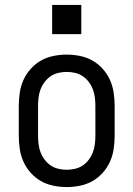

<svg xmlns="http://www.w3.org/2000/svg" viewBox="-20 -749 540 777"><path d="M250 8Q223 8 196 2.5Q169 -3 146 -16Q123 -29 104.5 -49.5Q86 -70 75 -94.5Q64 -119 60 -146Q56 -173 56 -200V-320Q56 -347 60 -374Q64 -401 75 -425.5Q86 -450 104.5 -470.5Q123 -491 146 -504Q169 -517 196 -522.5Q223 -528 250 -528Q277 -528 304 -522.5Q331 -517 354 -504Q377 -491 395.5 -470.5Q414 -450 425 -425.5Q436 -401 440 -374Q444 -347 444 -320V-200Q444 -173 440 -146Q436 -119 425 -94.5Q414 -70 395.5 -49.5Q377 -29 354 -16Q331 -3 304 2.5Q277 8 250 8ZM250 -62Q267 -62 284 -66Q301 -70 315 -79.5Q329 -89 339.5 -103Q350 -117 356 -133Q362 -149 364 -166Q366 -183 366 -200V-320Q366 -337 364 -354Q362 -371 356 -387Q350 -403 339.5 -417Q329 -431 315 -440.5Q301 -450 284 -454Q267 -458 250 -458Q233 -458 216 -454Q199 -450 185 -440.5Q171 -431 160.5 -417Q150 -403 144 -387Q138 -371 136 -354Q134 -337 134 -320V-200Q134 -183 136 -166Q138 -149 144 -133Q150 -117 160.5 -103Q171 -89 185 -79.5Q199 -70 216 -66Q233 -62 250 -62ZM191 -611V-729H309V-611Z"/></svg>

Font: Iosevka Fuck
Style: Regular
Weight: 400
Monospace: yes
Designer: Belleve Invis
Foundry: Belleve Invis
Version: Version 28.0.7; ttfautohint (v1.8.3)